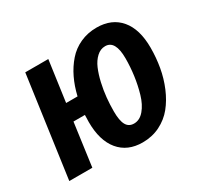

<svg xmlns="http://www.w3.org/2000/svg" viewBox="-122 -701 916 874"><g transform="rotate(-30 336.0 -264.0)"><path d="M475.1 -543Q554.7 -543 598.9 -490.5Q643.1 -438 643.1 -340.8Q643.1 -288.6 634.3 -238.5Q625.5 -188.5 606 -142.1Q586.4 -95.7 558.3 -61Q530.3 -26.4 488.8 -5.6Q447.3 15.1 397 15.1Q317.9 15.1 273.9 -38.1Q230 -91.3 230 -188Q230 -212.9 231 -225.1H170.9L140.1 0H19L92.8 -528.8H213.9L184.1 -314.9H244.1Q255.4 -363.3 274.7 -403.3Q293.9 -443.4 321.8 -475.3Q349.6 -507.3 388.9 -525.1Q428.2 -543 475.1 -543ZM405.8 -79.1Q436 -79.1 459.2 -106.7Q482.4 -134.3 495.1 -177.7Q507.8 -221.2 513.9 -266.6Q520 -312 520 -356Q520 -450.2 466.8 -450.2Q441.9 -450.2 421.9 -431.6Q401.9 -413.1 389.4 -384Q377 -355 368.4 -317.4Q359.9 -279.8 356.4 -243.7Q353 -207.5 353 -172.9Q353 -124.5 365.7 -101.8Q378.4 -79.1 405.8 -79.1Z"/></g></svg>

Font: Fira Sans Compressed Medium
Style: Italic
Weight: 500
Width: 3
Italic angle: -8°
Designer: Carrois Corporate & Edenspiekermann AG
Foundry: Carrois Corporate GbR & Edenspiekermann AG
Version: Version 4.203;PS 004.203;hotconv 1.0.88;makeotf.lib2.5.64775